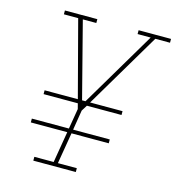

<svg xmlns="http://www.w3.org/2000/svg" viewBox="-109 -828 845 921"><g transform="rotate(15 313.5 -367.5)"><path d="M140 0V-19H236L262 -174H81V-193H265L282 -294L275 -321H105V-340H270L171 -716H100V-735H261V-716H194L291 -340H308L531 -716H466V-735H627V-716H554L331 -340H492V-321H320L302 -292L286 -193H468V-174H283L257 -19H351V0ZM296 -320 297 -321H296Z"/></g></svg>

Font: Iosevka Slab ThExObl
Style: Regular
Weight: 100
Width: 7
Italic angle: -9°
Monospace: yes
Designer: Belleve Invis
Foundry: Belleve Invis
Version: Version 11.1.1; ttfautohint (v1.8.3)